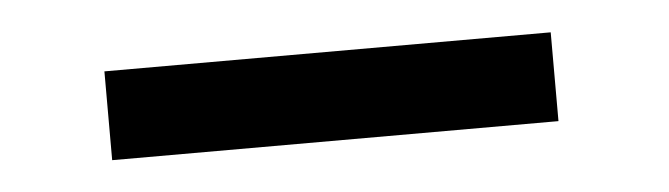

<svg xmlns="http://www.w3.org/2000/svg" viewBox="-24 -732 585 168"><g transform="rotate(-5 268.5 -648.0)"><path d="M70 -609V-687H462V-609Z"/></g></svg>

Font: Coval
Style: Medium
Weight: 500
Foundry: Context Ltd
Version: Version 001.000